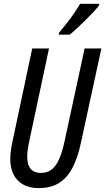

<svg xmlns="http://www.w3.org/2000/svg" viewBox="-20 -965 545 995"><path d="M179.7 9.8Q134.3 9.8 101.3 -8.1Q68.4 -25.9 50.8 -59.6Q33.2 -93.3 33.2 -141.1Q33.2 -159.2 35.9 -181.4Q38.6 -203.6 43.5 -226.1L147 -713.9H233.9L129.4 -222.7Q125.5 -203.6 123.3 -185.8Q121.1 -168 121.1 -152.8Q121.1 -110.4 139.4 -89.6Q157.7 -68.8 190.9 -68.8Q224.6 -68.8 247.3 -86.2Q270 -103.5 286.1 -139.6Q302.2 -175.8 314.5 -232.4L418.5 -713.9H505.4L398.9 -223.1Q383.8 -151.4 357.4 -98.9Q331.1 -46.4 288.3 -18.3Q245.6 9.8 179.7 9.8ZM284.7 -785.2 285.6 -794.9Q307.6 -820.8 327.9 -846.9Q348.1 -873 365.2 -898.2Q382.3 -923.3 395 -945.3H494.1L493.2 -937Q482.9 -922.9 463.4 -901.9Q443.8 -880.9 420.9 -858.4Q397.9 -835.9 376.7 -816.2Q355.5 -796.4 340.8 -785.2Z"/></svg>

Font: Open Sans Condensed Medium
Style: Italic
Weight: 500
Width: 3
Italic angle: -12°
Designer: Monotype Design Team
Foundry: Monotype Imaging Inc.
Version: Version 3.000